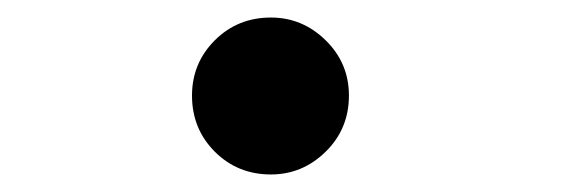

<svg xmlns="http://www.w3.org/2000/svg" viewBox="-20 -444 640 219"><path d="M289 -245Q251 -245 225 -271Q199 -297 199 -335Q199 -372 225 -398Q251 -424 289 -424Q325 -424 351.5 -398Q378 -372 378 -335Q378 -297 351.5 -271Q325 -245 289 -245Z"/></svg>

Font: Inconsolata Expanded Black
Style: Regular
Weight: 900
Width: 7
Monospace: yes
Designer: Raph Levien, Cyreal, Brenton Simpson
Foundry: Raph Levien, Cyreal, Google
Version: Version 3.001; ttfautohint (v1.8.2.53-6de2)